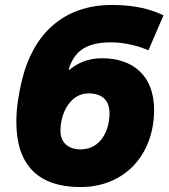

<svg xmlns="http://www.w3.org/2000/svg" viewBox="-20 -745 683 775"><path d="M305 10C483 10 602 -120 602 -302C602 -440 516 -510 391 -510C332 -510 288 -487 260 -463L257 -464C282 -548 340 -574 429 -574C486 -574 543 -558 579 -542L640 -683C592 -706 529 -725 432 -725C233 -725 113 -604 69 -423C56 -369 46 -313 46 -253C46 -80 133 10 305 10ZM305 -142C259 -142 224 -167 224 -217C224 -292 266 -368 337 -368C391 -368 422 -342 422 -287C422 -219 387 -142 305 -142Z"/></svg>

Font: Noto Sans UI SemiCondensed Black
Style: Italic
Weight: 900
Width: 4
Italic angle: -372°
Designer: Monotype Design Team
Foundry: Monotype Imaging Inc.
Version: Version 1.901